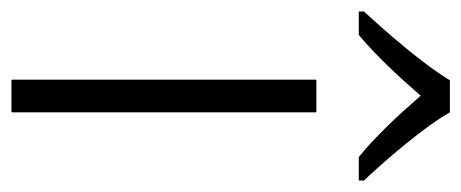

<svg xmlns="http://www.w3.org/2000/svg" viewBox="-286 -550 805 335"><g transform="rotate(90 116.5 -382.5)"><path d="M145 -765H89C64 -722 6 -655 -31 -615V-606H10C46 -636 84 -677 116 -714C148 -677 187 -635 223 -606H264V-615C227 -654 169 -722 145 -765ZM145 0V-532H88V0Z"/></g></svg>

Font: Noto Sans Gujarati UI Light
Style: Regular
Weight: 300
Designer: Jelle Bosma - Monotype Design Team, Universal Thirst
Foundry: Monotype Imaging Inc.
Version: Version 2.106